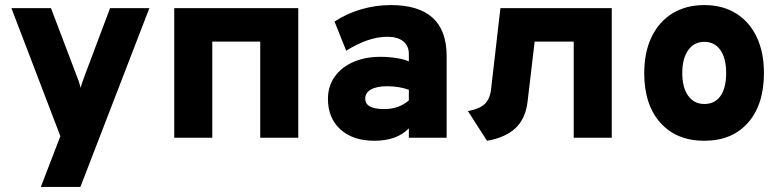

<svg xmlns="http://www.w3.org/2000/svg" viewBox="-20 -543 3082 757"><path d="M141 194 218 -6 25 -511H181L282 -245Q286 -236 290.5 -222.5Q295 -209 298 -197Q301 -209 305.8 -222.2Q310.5 -235.5 314 -245L414 -511H569L297 194Z M667 0V-511H1156V0H1006V-379H817V0Z M1456 12Q1371.5 12 1322.2 -32.8Q1273 -77.5 1273 -153Q1273 -202.5 1299.2 -240Q1325.5 -277.5 1372.2 -298.2Q1419 -319 1481 -319Q1512 -319 1542.2 -314.2Q1572.5 -309.5 1592 -301V-330Q1592 -362.5 1569.8 -380.2Q1547.5 -398 1507 -398Q1432.5 -398 1345 -343L1299 -458Q1346.5 -489.5 1403.8 -506.2Q1461 -523 1521 -523Q1741 -523 1741 -322V0H1592V-37Q1544.5 12 1456 12ZM1495 -113Q1552 -113 1592 -147V-189Q1553 -203 1506 -203Q1465.5 -203 1442.8 -190.2Q1420 -177.5 1420 -154Q1420 -113 1495 -113Z M1900 12 1825 -105Q1871 -113.5 1891.2 -133Q1911.5 -152.5 1916 -190L1953 -511H2392V0H2242V-379H2088L2060 -142Q2052 -74.5 2011.8 -37.2Q1971.5 0 1900 12Z M2757 12Q2647 12 2583.5 -59.2Q2520 -130.5 2520 -255Q2520 -337 2549 -397.2Q2578 -457.5 2631.2 -490.2Q2684.5 -523 2757 -523Q2829 -523 2881.8 -490.2Q2934.5 -457.5 2963.2 -397.5Q2992 -337.5 2992 -255Q2992 -130.5 2929.2 -59.2Q2866.5 12 2757 12ZM2757 -133Q2798.5 -133 2820.8 -164.8Q2843 -196.5 2843 -255Q2843 -313.5 2820.2 -345.8Q2797.5 -378 2757 -378Q2716.5 -378 2693.2 -345Q2670 -312 2670 -255Q2670 -198 2693.2 -165.5Q2716.5 -133 2757 -133Z"/></svg>

Font: Overpass Black
Style: Regular
Weight: 900
Designer: Delve Withrington, Dave Bailey, Thomas Jockin
Foundry: Delve Fonts LLC
Version: Version 4.000; ttfautohint (v1.8.3)